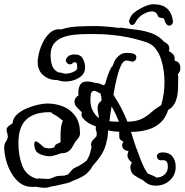

<svg xmlns="http://www.w3.org/2000/svg" viewBox="-27 -764 875 907"><path d="M186 123Q164 123 142 118Q138 118 133.5 118.5Q129 119 125 119Q91 119 66.5 100Q42 81 25.5 51.5Q9 22 1 -10Q-7 -42 -7 -67Q-7 -84 0.5 -94.5Q8 -105 10 -118Q9 -130 6.5 -138Q4 -146 4 -152Q4 -159 10 -165Q16 -171 32 -181Q34 -205 52.5 -222.5Q71 -240 98 -251.5Q125 -263 151.5 -269Q178 -275 195 -275Q238 -275 273.5 -260Q309 -245 330 -214Q351 -183 351 -134Q351 -119 339.5 -107Q328 -95 321 -81Q312 -62 299 -51Q286 -40 263 -40H261Q251 -36 240 -32.5Q229 -29 219 -27Q215 -25 211 -26H207Q185 -26 162 -36Q139 -46 136 -72Q135 -75 135 -78Q135 -81 135 -83Q135 -96 142 -96Q148 -96 156.5 -89Q165 -82 172.5 -75Q180 -68 182 -67Q187 -66 193.5 -64.5Q200 -63 207 -63Q212 -63 230 -68Q230 -80 248 -87L253 -89L259 -92V-95Q259 -103 259 -120Q259 -137 260.5 -154Q262 -171 264 -177L270 -194Q260 -201 248.5 -210.5Q237 -220 226 -224Q219 -227 216 -233Q213 -233 210.5 -233.5Q208 -234 205 -234Q135 -234 97.5 -199.5Q60 -165 60 -88Q60 -27 78.5 19.5Q97 66 146 80Q150 80 152.5 79.5Q155 79 157 79Q167 79 174 80Q181 81 191 81H207Q218 76 232.5 71Q247 66 266 66H277Q281 64 284.5 63Q288 62 292 61Q298 57 300 54L304 49Q308 44 314 37.5Q320 31 330 27Q361 13 383 -6Q389 -17 394 -27.5Q399 -38 401 -51Q402 -54 403 -59Q404 -64 406 -68Q405 -70 404 -73Q403 -76 403 -79Q403 -92 410 -100Q417 -108 421 -112L428 -119Q429 -123 429.5 -125.5Q430 -128 430 -131Q430 -141 427 -148Q424 -155 426 -167Q407 -173 391 -183Q375 -193 363 -208Q358 -213 358 -222Q358 -225 358.5 -227.5Q359 -230 360 -233L358 -235Q348 -246 336.5 -257Q325 -268 325 -284Q325 -303 344 -313Q344 -317 343.5 -320Q343 -323 343 -327Q343 -347 351.5 -363Q360 -379 385 -379Q395 -379 405 -377Q415 -375 425 -372Q442 -372 461 -361Q462 -362 466 -364L470 -367Q471 -373 477 -392Q483 -411 491 -430Q499 -449 505 -452L514 -475Q520 -488 535 -501Q550 -514 569 -514Q579 -514 587 -513.5Q595 -513 604 -510Q617 -506 617 -493Q617 -484 610 -477.5Q603 -471 592 -474Q581 -478 569 -478Q556 -478 545 -455.5Q534 -433 525 -396Q516 -359 509 -317L511 -314Q513 -312 513.5 -310Q514 -308 515 -306Q533 -279 548.5 -248Q564 -217 575 -189Q617 -190 641.5 -202Q666 -214 686 -232Q706 -250 734 -267Q742 -292 746 -320Q750 -348 750 -377Q750 -400 746.5 -428Q743 -456 734 -484Q725 -512 708.5 -533.5Q692 -555 666 -564Q606 -584 545.5 -593.5Q485 -603 421 -603H383Q355 -603 325 -600Q295 -597 269.5 -587.5Q244 -578 228 -558Q212 -538 212 -503Q212 -472 220.5 -451.5Q229 -431 249 -422Q255 -422 260.5 -421Q266 -420 271 -418L274 -417Q276 -417 278.5 -416.5Q281 -416 284 -416Q292 -416 304.5 -419Q317 -422 327.5 -428.5Q338 -435 338 -445Q338 -451 336.5 -460.5Q335 -470 326 -470Q323 -470 321 -469Q319 -468 318 -468Q313 -460 303 -460Q296 -460 290 -466Q284 -472 284 -479Q284 -485 288 -490Q297 -502 308 -504.5Q319 -507 326 -507Q353 -507 364 -487.5Q375 -468 375 -445Q375 -422 360 -407.5Q345 -393 324 -386Q303 -379 284 -379Q272 -379 261.5 -381Q251 -383 242 -386H239Q204 -386 177.5 -408.5Q151 -431 151 -471Q151 -489 157.5 -515Q164 -541 177 -566.5Q190 -592 209 -609Q228 -626 253 -626Q259 -626 262 -625Q299 -637 341.5 -639Q384 -641 421 -641Q438 -641 468.5 -639Q499 -637 535 -632Q541 -634 546 -633Q581 -628 618 -623.5Q655 -619 689 -607Q723 -595 748 -567Q759 -561 766 -554Q773 -547 773 -533Q773 -530 772 -527.5Q771 -525 770 -523L772 -522Q783 -516 790.5 -508Q798 -500 798 -486Q798 -485 798 -482Q798 -479 797 -477Q808 -476 816.5 -468Q825 -460 825 -441Q825 -432 821.5 -425.5Q818 -419 813 -413Q815 -407 815 -401Q815 -375 814 -344Q813 -313 803 -286Q793 -259 767 -244Q736 -142 592 -141L595 -131Q599 -119 603.5 -104Q608 -89 614 -72Q615 -71 615 -70Q615 -69 616 -67Q627 -36 639.5 -4.5Q652 27 665 47L671 56Q682 60 692.5 64.5Q703 69 709 73L712 75Q737 74 751.5 59.5Q766 45 766 24Q766 4 758.5 -2.5Q751 -9 735 -7Q725 -6 719.5 -12Q714 -18 714 -25Q714 -31 718.5 -36.5Q723 -42 731 -43Q734 -44 737 -44Q740 -44 743 -44Q772 -44 787.5 -25Q803 -6 803 24Q803 62 776 87.5Q749 113 709 113Q688 113 673.5 105.5Q659 98 648 87Q626 77 607.5 64Q589 51 589 25Q589 19 591 14Q593 9 596 4Q575 -13 575 -29Q575 -36 580 -51H579Q567 -51 558.5 -59Q550 -67 550 -77Q550 -86 556 -95Q537 -103 536.5 -115.5Q536 -128 536 -142Q510 -142 484 -148Q483 -132 481.5 -119.5Q480 -107 478 -102Q471 -63 453 -35Q435 -7 412 18Q403 35 390.5 48Q378 61 364 69Q343 81 313 92Q300 100 281 103Q264 107 247 111Q230 115 214 117Q208 119 201 121Q194 123 186 123ZM440 -206Q440 -216 437 -228.5Q434 -241 434 -254Q434 -264 438 -272.5Q442 -281 452 -287Q453 -297 451.5 -305.5Q450 -314 448 -322Q441 -326 434 -329.5Q427 -333 419 -335Q409 -335 404.5 -326.5Q400 -318 400 -294Q400 -263 411 -241.5Q422 -220 440 -206ZM535 -189Q528 -207 519.5 -225Q511 -243 500 -261Q497 -243 494.5 -225.5Q492 -208 490 -191Q501 -190 512.5 -189.5Q524 -189 535 -189ZM597 -646Q590 -646 585.5 -654Q581 -662 584 -670Q586 -674 589 -681.5Q592 -689 595 -692Q602 -702 620 -714Q638 -726 659.5 -735Q681 -744 697 -744Q740 -744 762.5 -723.5Q785 -703 790 -665Q791 -656 785.5 -649.5Q780 -643 772 -643Q764 -643 759 -651Q753 -658 751.5 -664.5Q750 -671 747 -675.5Q744 -680 731 -680Q722 -680 717.5 -691.5Q713 -703 705 -707Q699 -710 691 -710Q677 -710 660.5 -702.5Q644 -695 633 -685Q619 -671 613 -658.5Q607 -646 597 -646Z"/></svg>

Font: RU Serius
Style: Regular
Weight: 400
Designer: Robert E. Leuschke
Foundry: Robert E. Leuschke
Version: Version 1.011; ttfautohint (v1.8.3)